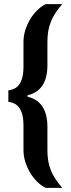

<svg xmlns="http://www.w3.org/2000/svg" viewBox="-20 -763 343 933"><path d="M201.5 150Q177.9 137.6 158.5 117.8Q139 98.1 124.7 73.3Q110.4 48.6 102.3 21.3Q94.1 -6 94.1 -33.6V-152.6Q94.1 -188.3 86.5 -212.6Q78.9 -236.9 63.1 -250.9Q47.3 -264.9 20.6 -268.1V-323.8Q47.3 -327.5 63.1 -341Q78.9 -354.5 86.5 -379.3Q94.1 -404.2 94.1 -439.3V-558.9Q94.1 -587 102.3 -614.3Q110.4 -641.6 124.7 -666.3Q139 -691.1 158.5 -710.8Q177.9 -730.6 201.5 -743H282.5Q263.5 -721.6 249.6 -700.2Q235.8 -678.9 227.1 -657Q218.5 -635.2 214.4 -611.6Q210.4 -588 210.4 -560.5V-445.6Q210.4 -385.3 186.6 -348.4Q162.7 -311.4 113.8 -300V-293Q162.7 -281.6 186.6 -244.3Q210.4 -207.1 210.4 -146.9V-31.9Q210.4 -5 214.4 18.9Q218.5 42.7 227.1 64.3Q235.8 85.9 249.6 107Q263.5 128.1 282.5 150Z"/></svg>

Font: Saira Thin Condensed
Style: Regular
Weight: 100
Width: 3
Version: Version 1.101